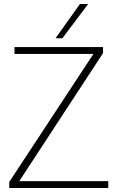

<svg xmlns="http://www.w3.org/2000/svg" viewBox="-20 -934 578 954"><path d="M26 0V-30L443 -664V-666H52V-700H492V-670L77 -36V-34H518V0ZM256 -744 377 -914H418L290 -744Z"/></svg>

Font: Georama ExtraLight
Style: Regular
Weight: 250
Version: Version 1.001